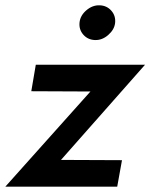

<svg xmlns="http://www.w3.org/2000/svg" viewBox="-36 -704 567 724"><path d="M264 -620Q261 -593 278 -573.5Q295 -554 322 -553Q349 -552 372 -572Q395 -592 398 -617Q401 -644 384 -663.5Q367 -683 340 -684Q313 -685 290 -665.5Q267 -646 264 -620ZM305 -359 -16 0H406L424 -100L194 -101L511 -460H99L82 -360Z"/></svg>

Font: Jost* 500 Medium Italic
Style: Italic
Weight: 500
Italic angle: -10°
Version: Version 3.200; ttfautohint (v0.97) -l 8 -r 50 -G 200 -x 14 -